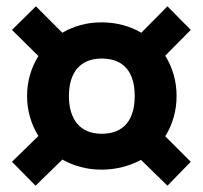

<svg xmlns="http://www.w3.org/2000/svg" viewBox="-20 -674 645 610"><path d="M541 -369C541 -417 528 -460 505 -497L586 -579L512 -654L429 -570C393 -591 350 -603 302 -603C256 -603 214 -591 178 -570L94 -654L18 -579L102 -496C79 -459 66 -416 66 -369C66 -322 79 -279 102 -242L18 -160L93 -84L178 -167C214 -147 256 -135 302 -135C350 -135 392 -147 428 -166L512 -84L586 -160L505 -241C528 -278 541 -321 541 -369ZM303 -249C235 -249 199 -294 199 -369C199 -444 235 -488 303 -488C374 -488 408 -444 408 -369C408 -294 374 -249 303 -249Z"/></svg>

Font: Glow Sans SC Normal ExtraBold
Style: Regular
Weight: 800
Designer: Ryoko NISHIZUKA (kana, bopomofo & ideographs); Paul D. Hunt (Latin, Greek & Cyrillic); Sandoll Communications, Soo-young
Version: Version 0.93